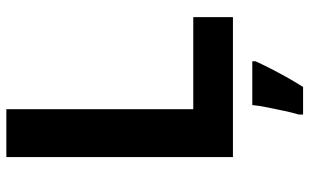

<svg xmlns="http://www.w3.org/2000/svg" viewBox="-205 -549 975 605"><g transform="rotate(-90 282.5 -246.5)"><path d="M90 0V-714H241V-125H531V0ZM392 71Q382 93 369.5 117.5Q357 142 342.5 168Q328 194 311 221H224V208Q230 188 235.5 162Q241 136 246.5 109Q252 82 254 61H392Z"/></g></svg>

Font: Noto Sans Tangsa
Style: Regular
Weight: 400
Designer: David Williams
Foundry: Google LLC
Version: Version 1.504